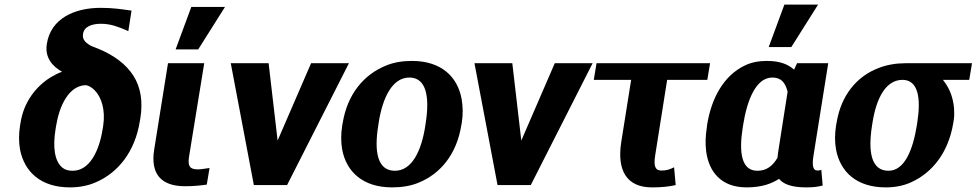

<svg xmlns="http://www.w3.org/2000/svg" viewBox="-20 -802 4232 832"><path d="M67 -259C61 -221 61 -186 67 -153C86 -58 156 10 283 10C323 10 361 3 395 -12C491 -53 565 -144 586 -277L588 -288C600 -362 590 -424 558 -474C526 -524 474 -563 403 -592C387 -598 373 -603 365 -609C348 -620 336 -633 340 -656C345 -687 378 -699 418 -699C460 -699 494 -685 525 -672L536 -667L550 -756C507 -762 471 -768 416 -768C303 -768 200 -722 183 -612C173 -552 208 -514 249 -491C231 -485 215 -476 198 -466C137 -428 83 -361 69 -270ZM221 -244 223 -256C237 -343 278 -432 353 -433C367 -430 379 -422 390 -411C419 -382 438 -326 427 -256L425 -244C410 -147 368 -62 295 -62C277 -62 262 -66 251 -75C216 -103 208 -165 221 -244Z M648 -153C632 -50 676 5 782 5C819 5 847 2 876 -2L888 -74L860 -70C853 -69 846 -68 838 -68C803 -68 793 -81 799 -122L865 -528H708ZM741 -588H839L955 -772H809Z M980 -528 1080 0H1224L1492 -528H1328L1183 -193L1144 -528Z M1463 -259C1457 -220 1457 -186 1463 -153C1481 -59 1551 10 1679 10C1720 10 1759 4 1793 -10C1890 -49 1959 -135 1979 -259L1981 -269C1987 -308 1986 -342 1980 -375C1962 -469 1893 -538 1765 -538C1724 -538 1687 -532 1653 -518C1556 -479 1485 -393 1465 -269ZM1619 -257 1621 -271C1638 -379 1680 -466 1754 -466C1828 -466 1842 -381 1825 -271L1823 -257C1806 -147 1765 -62 1691 -62C1615 -62 1601 -146 1619 -257Z M2036 -528 2136 0H2280L2548 -528H2384L2239 -193L2200 -528Z M2553 -456H2715L2672 -186C2653 -64 2695 10 2805 10C2846 10 2877 7 2908 0L2901 -77C2882 -68 2870 -63 2846 -63C2819 -63 2812 -82 2819 -128L2871 -456H3045L3057 -528H2565Z M3043 -250C3037 -213 3036 -179 3040 -147C3051 -60 3103 10 3215 10C3281 10 3323 -6 3356 -27C3374 -4 3411 10 3473 10C3502 10 3522 8 3545 2L3539 -66L3532 -64C3531 -64 3528 -63 3523 -63C3501 -63 3499 -88 3505 -127L3569 -528H3434L3421 -500C3397 -522 3362 -538 3303 -538C3268 -538 3236 -532 3207 -518C3118 -475 3063 -380 3044 -260ZM3198 -246 3200 -259C3217 -367 3255 -466 3327 -466C3366 -466 3383 -443 3393 -405L3352 -143C3351 -134 3350 -127 3349 -118C3328 -83 3302 -62 3262 -62C3192 -62 3182 -143 3198 -246ZM3311 -598H3409L3525 -782H3379Z M3603 -259C3597 -220 3597 -186 3603 -153C3621 -59 3690 10 3818 10C3858 10 3895 3 3928 -12C4019 -53 4090 -140 4111 -270L4113 -282C4116 -301 4115 -319 4114 -336C4109 -385 4092 -424 4066 -456H4180L4192 -528H3903C3862 -528 3823 -521 3789 -508C3693 -472 3624 -389 3605 -269ZM3759 -259 3761 -272C3778 -378 3819 -456 3891 -456C3960 -456 3971 -374 3955 -272L3953 -259C3936 -153 3900 -62 3830 -62C3754 -62 3741 -147 3759 -259Z"/></svg>

Font: Aerodynamic
Style: BdObl
Weight: 500
Designer: Google
Version: Version 2.000980; 2014